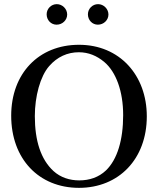

<svg xmlns="http://www.w3.org/2000/svg" viewBox="-20 -892 762 926"><path d="M574 -337C574 -217 546 -123 491 -70C456 -37 412 -22 362 -22C316 -22 272 -36 238 -67C177 -123 148 -213 148 -332C148 -427 174 -524 217 -573C256 -618 306 -640 360 -640C407 -640 447 -623 483 -593C540 -545 574 -451 574 -337ZM688 -331C688 -529 557 -676 361 -676C166 -676 34 -537 34 -334C34 -126 167 14 361 14C553 14 688 -125 688 -331ZM304 -822C304 -849 281 -872 254 -872C227 -872 205 -850 205 -823C205 -795 226 -773 253 -773C281 -773 304 -795 304 -822ZM503 -822C503 -849 480 -872 453 -872C426 -872 404 -850 404 -823C404 -795 425 -773 452 -773C480 -773 503 -795 503 -822Z"/></svg>

Font: XITS Math
Style: Regular
Weight: 400
Designer: MicroPress Inc., with final additions and corrections provided by Coen Hoffman, Elsevier (retired)
Version: Version 1.302